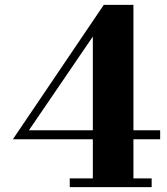

<svg xmlns="http://www.w3.org/2000/svg" viewBox="-20 -770 688 790"><path d="M604 -36H529V-197H639V-234H529V-750H407L33 -197H362V-36H267V0H604ZM99 -234 362 -619.5V-234Z"/></svg>

Font: Bodoni* 06
Style: Bold
Weight: 700
Version: Version 2.2